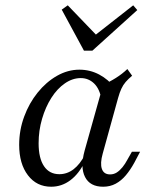

<svg xmlns="http://www.w3.org/2000/svg" viewBox="-20 -686 563 717"><path d="M171 11.3Q116.9 11.3 84.3 -31.5Q51.6 -74.2 51.6 -145.2Q51.6 -200 70.2 -250.4Q88.7 -300.8 120.6 -340.3Q152.4 -379.8 192.7 -402.8Q233.1 -425.8 276.6 -425.8Q316.1 -425.8 350.4 -407.7Q384.7 -389.5 409.7 -357.3L358.9 -314.5Q352.4 -354 331.5 -374.2Q310.5 -394.4 281.5 -394.4Q250.8 -394.4 222.2 -374.6Q193.5 -354.8 171.8 -320.6Q150 -286.3 137.1 -242.3Q124.2 -198.4 124.2 -150.8Q124.2 -95.2 144.4 -65.3Q164.5 -35.5 201.6 -35.5Q230.6 -35.5 254.8 -54Q279 -72.6 297.6 -108.9L296.8 -82.3Q275 -37.1 242.7 -12.9Q210.5 11.3 171 11.3ZM365.3 11.3Q316.1 11.3 297.6 -25Q279 -61.3 296 -123.4L365.3 -370.2Q388.7 -379.8 412.5 -394.8Q436.3 -409.7 455.6 -428.2L473.4 -403.2Q458.9 -391.1 449.2 -379.8Q439.5 -368.5 433.1 -354.4Q426.6 -340.3 421 -320.2L363.7 -112.9Q353.2 -75.8 360.5 -55.2Q367.7 -34.7 391.1 -34.7Q404.8 -34.7 416.1 -41.9Q427.4 -49.2 437.5 -61.7Q447.6 -74.2 455.6 -89.5L472.6 -119.4H503.2L481.5 -78.2Q466.9 -51.6 450 -31.5Q433.1 -11.3 412.1 0Q391.1 11.3 365.3 11.3ZM477.4 -666.1 492.7 -648.4 325 -496.8H293.5L210.5 -650L233.1 -666.1L353.2 -541.1L316.9 -540.3Z"/></svg>

Font: Playfair 12pt Light
Style: Italic
Weight: 300
Italic angle: -15.6°
Designer: Claus Eggers Sørensen
Foundry: Claus Eggers Sørensen
Version: Version 2.000;gftools[0.9.28]